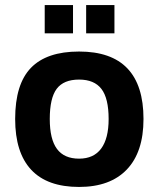

<svg xmlns="http://www.w3.org/2000/svg" viewBox="-20 -725 627 760"><path d="M40 -254Q40 -392 102.5 -456.5Q165 -521 293 -521Q548 -521 548 -254Q548 -123 482 -54Q416 15 293 15Q167 15 103.5 -53Q40 -121 40 -254ZM410 -254Q410 -336 381.5 -373Q353 -410 293 -410Q232 -410 204.5 -373.5Q177 -337 177 -254Q177 -174 205.5 -135.5Q234 -97 293 -97Q351 -97 380.5 -137Q410 -177 410 -254ZM269 -705V-593H157V-705ZM433 -705V-593H321V-705Z"/></svg>

Font: XXII Aven Bold
Style: Regular
Weight: 700
Designer: Lecter Johnson
Foundry: Doubletwo Studios
Version: Version 1.001